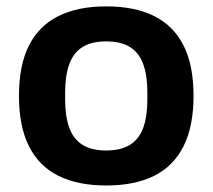

<svg xmlns="http://www.w3.org/2000/svg" viewBox="-20 -558 653 590"><path d="M306.4 12Q219.5 12 159.7 -17.7Q99.8 -47.4 69.1 -108.5Q38.3 -169.7 38.3 -263.2Q38.3 -357.8 69.1 -418.4Q99.8 -479 159.7 -508.7Q219.5 -538.4 306.4 -538.4Q394 -538.4 453.6 -508.7Q513.2 -479 543.9 -418.4Q574.7 -357.8 574.7 -263.2Q574.7 -169.7 543.9 -108.5Q513.2 -47.4 453.6 -17.7Q394 12 306.4 12ZM306.4 -95.6Q351.6 -95.6 379.4 -113Q407.3 -130.4 420 -165.2Q432.8 -200 432.8 -251.4V-274.8Q432.8 -326.2 420 -361.1Q407.3 -396 379.4 -413.4Q351.6 -430.8 306.4 -430.8Q261.2 -430.8 233.5 -413.4Q205.7 -396 193 -361.1Q180.2 -326.2 180.2 -274.8V-251.4Q180.2 -200 193 -165.2Q205.7 -130.4 233.5 -113Q261.2 -95.6 306.4 -95.6Z"/></svg>

Font: Archivo SemiBold
Style: Regular
Weight: 600
Designer: Hector Gatti
Foundry: Omnibus-Type
Version: Version 2.001